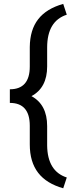

<svg xmlns="http://www.w3.org/2000/svg" viewBox="-20 -800 378 998"><path d="M327.1 122.6C260.3 101.1 226.1 45.4 225.1 -43.9V-144.5C225.1 -219.2 197.8 -271 143.6 -300.3C197.8 -329.1 225.1 -380.9 225.1 -454.6V-553.2C225.1 -645 259.3 -701.7 327.1 -723.6L308.6 -779.8C191.9 -746.6 136.2 -674.8 134.8 -555.7V-454.1C134.8 -375.5 100.1 -335.9 31.2 -335.9V-265.1C100.1 -265.1 134.8 -225.6 134.8 -146.5V-49.3C134.8 73.2 193.4 146 308.6 178.7Z"/></svg>

Font: Shabnam
Style: Regular
Weight: 400
Foundry: DejaVu fonts team - Redesigned by Saber Rastikerdar - Based on Vazir font
Version: Version 5.0.1